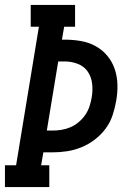

<svg xmlns="http://www.w3.org/2000/svg" viewBox="-25 -755 545 775"><path d="M-5 0V-88H40L132 -647H99V-735H278V-647H234L225 -595H236Q269 -595 301 -589.5Q333 -584 360.5 -569Q388 -554 408 -530Q428 -506 438 -476.5Q448 -447 449 -414Q450 -381 444 -348Q439 -319 429.5 -290Q420 -261 401.5 -236Q383 -211 357.5 -191.5Q332 -172 303.5 -160.5Q275 -149 245.5 -144.5Q216 -140 187 -140H150L141 -88H174V0ZM187 -228Q205 -228 223.5 -231Q242 -234 259.5 -241.5Q277 -249 292.5 -262Q308 -275 319 -291Q330 -307 336 -325Q342 -343 345 -361Q350 -389 347 -416.5Q344 -444 329.5 -465.5Q315 -487 289.5 -497Q264 -507 236 -507H210L164 -228Z"/></svg>

Font: Iosevka Curly Slab SmBdObl
Style: Regular
Weight: 600
Italic angle: -9°
Monospace: yes
Designer: Belleve Invis
Foundry: Belleve Invis
Version: Version 11.0.0; ttfautohint (v1.8.3)